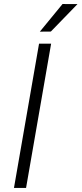

<svg xmlns="http://www.w3.org/2000/svg" viewBox="-20 -926 402 946"><path d="M176.3 -770 288.1 -906.2 361.8 -905.8 230.5 -770.5ZM231.9 -710.9 108.4 0H48.8L172.4 -710.9Z"/></svg>

Font: Mardoto Light
Style: Italic
Weight: 300
Italic angle: -12°
Designer: Christian Robertson, Vahan Hovhannisyan
Foundry: Google
Version: Version 1.000